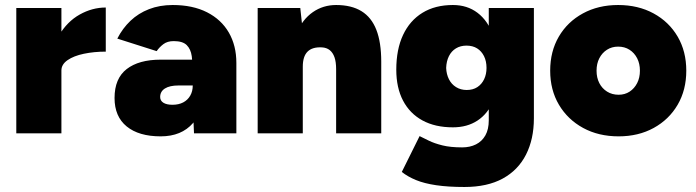

<svg xmlns="http://www.w3.org/2000/svg" viewBox="-20 -532 2778 766"><path d="M183 -255Q183 -336 215.5 -391Q248 -446 298 -474Q348 -502 402 -502V-326Q355 -326 314.5 -317.5Q274 -309 249.5 -292Q225 -275 225 -251ZM45 0V-500H225V0Z M754 0 749 -115V-245Q749 -280 745 -308Q741 -336 725 -352Q709 -368 673 -368Q648 -368 632 -356Q616 -344 605 -328L448 -378Q469 -419 500.5 -449Q532 -479 574.5 -495.5Q617 -512 669 -512Q749 -512 806 -483Q863 -454 893 -402Q923 -350 923 -281V0ZM621 12Q534 12 485.5 -27.5Q437 -67 437 -141Q437 -219 485.5 -256.5Q534 -294 621 -294H768V-191H692Q657 -191 638 -179Q619 -167 619 -145Q619 -130 632 -122Q645 -114 668 -114Q693 -114 711 -123.5Q729 -133 739 -150.5Q749 -168 749 -191H796Q796 -94 750 -41Q704 12 621 12Z M1008 0V-500H1178L1188 -408V0ZM1321 0V-256H1501V0ZM1321 -256Q1321 -285 1314.5 -303.5Q1308 -322 1295.5 -332Q1283 -342 1264 -343Q1226 -345 1207 -326Q1188 -307 1188 -266H1139Q1139 -345 1163 -400Q1187 -455 1228 -483.5Q1269 -512 1321 -512Q1382 -512 1422 -487.5Q1462 -463 1481.5 -413Q1501 -363 1501 -286V-256Z M1833 214Q1768 214 1720.5 207Q1673 200 1640 186.5Q1607 173 1583 154L1654 11Q1670 19 1691.5 29.5Q1713 40 1745 48Q1777 56 1824 56Q1855 56 1879 44Q1903 32 1916.5 8Q1930 -16 1930 -52V-500H2110V-60Q2110 23 2078.5 85Q2047 147 1985.5 180.5Q1924 214 1833 214ZM1787 -24Q1716 -24 1665.5 -51.5Q1615 -79 1588 -130.5Q1561 -182 1561 -254Q1561 -335 1588 -392.5Q1615 -450 1665.5 -481Q1716 -512 1787 -512Q1844 -512 1885 -481Q1926 -450 1947.5 -391.5Q1969 -333 1969 -250Q1969 -179 1947.5 -128.5Q1926 -78 1885 -51Q1844 -24 1787 -24ZM1842 -173Q1867 -173 1884.5 -184.5Q1902 -196 1911.5 -216Q1921 -236 1921 -261Q1921 -288 1911 -308Q1901 -328 1883.5 -339Q1866 -350 1841 -350Q1817 -350 1799 -339Q1781 -328 1771 -308Q1761 -288 1760 -261Q1761 -236 1771 -216Q1781 -196 1799.5 -184.5Q1818 -173 1842 -173Z M2448 12Q2368 12 2306.5 -21.5Q2245 -55 2210 -114Q2175 -173 2175 -250Q2175 -327 2209.5 -386Q2244 -445 2305.5 -478.5Q2367 -512 2446 -512Q2526 -512 2587.5 -478.5Q2649 -445 2683.5 -386Q2718 -327 2718 -250Q2718 -173 2683.5 -114Q2649 -55 2588 -21.5Q2527 12 2448 12ZM2448 -154Q2473 -154 2492 -166.5Q2511 -179 2522 -200.5Q2533 -222 2533 -250Q2533 -278 2522 -299.5Q2511 -321 2491.5 -333.5Q2472 -346 2446 -346Q2421 -346 2401.5 -333.5Q2382 -321 2371 -299.5Q2360 -278 2360 -250Q2360 -222 2371 -200.5Q2382 -179 2402 -166.5Q2422 -154 2448 -154Z"/></svg>

Font: Figtree Black
Style: Regular
Weight: 900
Designer: Erik Kennedy
Foundry: Erik Kennedy
Version: Version 2.001;gftools[0.9.30]